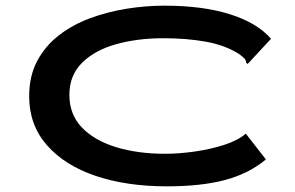

<svg xmlns="http://www.w3.org/2000/svg" viewBox="-20 -648 1040 678"><path d="M569 10Q427 10 317.5 -27Q208 -64 145.5 -135.5Q83 -207 83 -308Q83 -379 111 -432Q139 -485 187 -522.5Q235 -560 296.5 -583Q358 -606 426 -617Q494 -628 561 -628Q696 -628 792.5 -597.5Q889 -567 937 -511L861 -429L854 -422L849 -427Q849 -435 844 -440.5Q839 -446 826 -456Q777 -488 708.5 -500.5Q640 -513 557 -513Q466 -513 390.5 -492Q315 -471 270 -426.5Q225 -382 225 -313Q225 -244 269 -198Q313 -152 389.5 -128.5Q466 -105 563 -105Q613 -105 668.5 -113Q724 -121 772 -136.5Q820 -152 848 -176L919 -85Q859 -35 775 -12.5Q691 10 569 10Z"/></svg>

Font: Inconsolata UltraExpanded ExtraBold
Style: Regular
Weight: 800
Width: 9
Monospace: yes
Designer: Raph Levien, Cyreal, Brenton Simpson
Foundry: Raph Levien, Cyreal, Google
Version: Version 3.001; ttfautohint (v1.8.2.53-6de2)